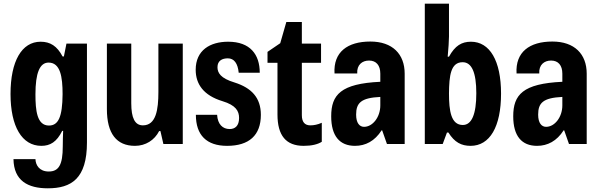

<svg xmlns="http://www.w3.org/2000/svg" viewBox="-20 -780 3250 1040"><path d="M239 240C366 240 451 188 451 -8V-544H340L326 -474H319C289 -531 252 -554 200 -554C98 -554 37 -449 37 -271C37 -95 99 10 204 10C252 10 287 -11 317 -71H322C321 -43 320 -15 320 13C320 113 298 149 244 149C193 149 173 114 172 82H53C55 199 131 240 239 240ZM245 -100C180 -100 172 -182 172 -269C172 -384 195 -441 243 -441C307 -441 319 -364 319 -270C318 -146 296 -100 245 -100Z M711 10C769 10 817 -21 842 -70H849L865 0H970V-544H838V-283C838 -185 825 -101 754 -101C710 -101 691 -142 691 -221V-544H559V-189C559 -57 611 10 711 10Z M1210 10C1329 10 1393 -47 1393 -158C1393 -251 1342 -304 1251 -333C1174 -356 1158 -386 1158 -416C1158 -451 1183 -464 1214 -464C1248 -464 1268 -437 1273 -386H1387C1387 -485 1335 -554 1216 -554C1118 -554 1040 -508 1040 -402C1040 -324 1083 -263 1185 -232C1258 -210 1275 -178 1275 -141C1275 -98 1253 -81 1224 -81C1186 -81 1159 -107 1156 -158H1041C1041 -48 1099 10 1210 10Z M1625 10C1668 10 1701 2 1723 -12V-115C1701 -105 1680 -101 1661 -101C1631 -101 1615 -119 1615 -156V-440H1719V-544H1615V-661H1531L1498 -546L1429 -499V-440H1483V-160C1483 -46 1529 10 1625 10Z M1903 10C1960 10 2010 -16 2047 -74H2050L2076 0H2172V-381C2172 -487 2106 -555 1986 -555C1862 -555 1785 -498 1792 -382H1915C1912 -429 1942 -452 1979 -452C2018 -452 2040 -426 2040 -381V-337C1826 -327 1774 -267 1774 -150C1774 -43 1820 10 1903 10ZM1952 -93C1928 -93 1909 -113 1909 -159C1909 -223 1936 -250 2040 -255V-209C2040 -146 1999 -93 1952 -93Z M2529 10C2633 10 2694 -93 2694 -273C2694 -451 2633 -554 2531 -554C2481 -554 2445 -533 2412 -473H2405C2409 -518 2412 -559 2412 -582V-760H2281V0H2378L2401 -62H2409C2442 -9 2479 10 2529 10ZM2487 -103C2423 -103 2412 -179 2412 -274C2413 -370 2421 -443 2486 -443C2535 -443 2560 -388 2560 -275C2560 -161 2535 -103 2487 -103Z M2889 10C2946 10 2996 -16 3033 -74H3036L3062 0H3158V-381C3158 -487 3092 -555 2972 -555C2848 -555 2771 -498 2778 -382H2901C2898 -429 2928 -452 2965 -452C3004 -452 3026 -426 3026 -381V-337C2812 -327 2760 -267 2760 -150C2760 -43 2806 10 2889 10ZM2938 -93C2914 -93 2895 -113 2895 -159C2895 -223 2922 -250 3026 -255V-209C3026 -146 2985 -93 2938 -93Z"/></svg>

Font: Kathrein 77 Bold Condensed
Style: Regular
Weight: 700
Width: 3
Designer: Lazydogs Typefoundry, based on Open Sans by Ascender Corporation
Foundry: Lazydogs Typefoundry
Version: Version 1.003;PS 001.003;hotconv 1.0.88;makeotf.lib2.5.64775